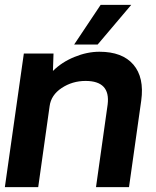

<svg xmlns="http://www.w3.org/2000/svg" viewBox="-21 -770 640 790"><path d="M380.9 -586.9H284.2L393.1 -750H519ZM388.2 -557.1Q482.4 -557.1 527.8 -504.2Q573.2 -451.2 560.1 -356L509.8 0H374L421.9 -339.8Q434.1 -437 331.1 -437Q276.9 -437 232.9 -408Q189 -378.9 183.1 -333L136.2 0H-1L77.1 -549.8H199.2L196.8 -478Q232.9 -514.2 285.2 -535.6Q337.4 -557.1 388.2 -557.1Z"/></svg>

Font: Oakes Grotesk
Style: SemiBold Italic
Weight: 600
Designer: Samuel Oakes
Foundry: Samuel Oakes
Version: Version 1.0 | wf-rip DC20170320